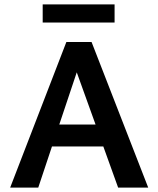

<svg xmlns="http://www.w3.org/2000/svg" viewBox="-20 -848 716 868"><path d="M498 -746H173V-828H498ZM447 -186H215L153 0H26L280 -658H394L650 0H514ZM412 -285 327 -521 248 -285Z"/></svg>

Font: Ysabeau Infant
Style: Bold
Weight: 700
Designer: Christian Thalmann (Catharsis Fonts)
Version: Version 0.003